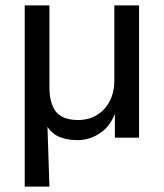

<svg xmlns="http://www.w3.org/2000/svg" viewBox="-20 -507 605 707"><path d="M71 180V-487H162V-187Q162 -146 173 -118.5Q184 -91 207.5 -78Q231 -65 267 -65Q307 -65 337 -83.5Q367 -102 384 -134.5Q401 -167 401 -212V-487H492V0H403V-110H410Q395 -52 355 -21.5Q315 9 264 9Q222 9 191 -6.5Q160 -22 143 -63H154L162 180Z"/></svg>

Font: Nunito Sans 12pt Medium
Style: Regular
Weight: 500
Designer: Vernon Adams
Foundry: Vernon Adams
Version: Version 3.101;gftools[0.9.27]